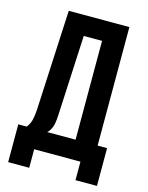

<svg xmlns="http://www.w3.org/2000/svg" viewBox="-119 -774 726 942"><g transform="rotate(15 244.0 -303.0)"><path d="M358 94V0H123V94H16V-98H59Q73 -116 78.5 -137Q84 -158 86 -189L111 -700H419V-98H467V94ZM194 -191Q192 -151 184.5 -131Q177 -111 163 -98H307V-600H214Z"/></g></svg>

Font: SVN-Bebas Neue
Style: Bold
Weight: 700
Designer: Ryoichi Tsunekawa
Foundry: Ryoichi Tsunekawa
Version: Version 1.300; ttfautohint (v1.7.9-c794)